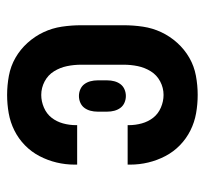

<svg xmlns="http://www.w3.org/2000/svg" viewBox="-38 -530 576 540"><g transform="rotate(-90 250.0 -260.0)"><path d="M253 8Q227 8 201.5 3.5Q176 -1 153 -12.5Q130 -24 111.5 -42Q93 -60 81 -83Q69 -106 63 -131Q57 -156 57 -182V-189H168V-186Q168 -167 173 -149Q178 -131 189 -117Q200 -103 217.5 -95.5Q235 -88 253 -88Q273 -88 291 -97.5Q309 -107 319.5 -124Q330 -141 334 -160.5Q338 -180 338 -200V-320Q338 -340 334 -359.5Q330 -379 319.5 -396Q309 -413 291 -422.5Q273 -432 253 -432Q235 -432 217.5 -424.5Q200 -417 189 -403Q178 -389 173 -371Q168 -353 168 -334V-331H57V-338Q57 -364 63 -389Q69 -414 81 -437Q93 -460 111.5 -478Q130 -496 153 -507.5Q176 -519 201.5 -523.5Q227 -528 253 -528Q280 -528 307 -523Q334 -518 357.5 -504.5Q381 -491 399.5 -470.5Q418 -450 429.5 -425.5Q441 -401 445 -374Q449 -347 449 -320V-200Q449 -173 445 -146Q441 -119 429.5 -94.5Q418 -70 399.5 -49.5Q381 -29 357.5 -15.5Q334 -2 307 3Q280 8 253 8ZM250 -194Q240 -194 231 -198Q222 -202 216.5 -209.5Q211 -217 208.5 -226.5Q206 -236 206 -246V-274Q206 -284 208.5 -293.5Q211 -303 216.5 -310.5Q222 -318 231 -322Q240 -326 250 -326Q260 -326 269 -322Q278 -318 283.5 -310.5Q289 -303 291.5 -293.5Q294 -284 294 -274V-246Q294 -236 291.5 -226.5Q289 -217 283.5 -209.5Q278 -202 269 -198Q260 -194 250 -194Z"/></g></svg>

Font: Iosevka Term
Style: Bold
Weight: 700
Monospace: yes
Designer: Belleve Invis
Foundry: Belleve Invis
Version: Version 30.0.1